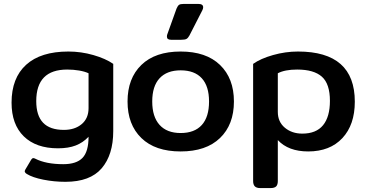

<svg xmlns="http://www.w3.org/2000/svg" viewBox="-20 -758 1870 980"><path d="M117 130Q101 121 109 108L138 59Q144 49 150 49Q154 49 160 52Q215 80 303 80Q370 80 401 48Q432 16 432 -60Q404 -30 366.5 -15.5Q329 -1 276 -1Q164 -1 101.5 -62Q39 -123 39 -234Q39 -360 113.5 -427.5Q188 -495 329 -495Q394 -495 456.5 -477Q519 -459 558 -432V-89Q558 32 499 101Q440 170 314 170Q256 170 201 159Q146 148 117 130ZM432 -206V-384Q413 -393 384 -398Q355 -403 323 -403Q165 -403 165 -242Q165 -168 200 -131.5Q235 -95 306 -95Q362 -95 397 -124.5Q432 -154 432 -206Z M832 -571Q832 -579 834 -583L881 -714Q887 -728 893.5 -733Q900 -738 918 -738H992Q1017 -738 1017 -721Q1017 -714 1013 -706L947 -577Q940 -564 932 -559.5Q924 -555 905 -555H853Q832 -555 832 -571ZM631 -240Q631 -358 701.5 -426.5Q772 -495 902 -495Q1032 -495 1103 -426.5Q1174 -358 1174 -240Q1174 -122 1103 -53.5Q1032 15 902 15Q772 15 701.5 -53.5Q631 -122 631 -240ZM1047 -240Q1047 -318 1010 -358.5Q973 -399 902 -399Q832 -399 794.5 -358.5Q757 -318 757 -240Q757 -162 794.5 -120.5Q832 -79 902 -79Q973 -79 1010 -120Q1047 -161 1047 -240Z M1272 166V-432Q1310 -459 1373.5 -477Q1437 -495 1501 -495Q1791 -495 1791 -239Q1791 -121 1727.5 -53Q1664 15 1553 15Q1452 15 1398 -43V166Q1398 185 1389.5 193.5Q1381 202 1360 202H1309Q1289 202 1280.5 193Q1272 184 1272 166ZM1664 -243Q1664 -330 1623 -366.5Q1582 -403 1497 -403Q1434 -403 1398 -384V-187Q1398 -136 1434 -106Q1470 -76 1523 -76Q1594 -76 1629 -119Q1664 -162 1664 -243Z"/></svg>

Font: Mitr
Style: Regular
Weight: 400
Designer: Thanarat Vachiruckul
Foundry: Cadson Demak
Version: Version 1.002